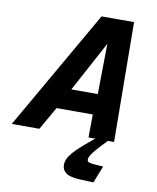

<svg xmlns="http://www.w3.org/2000/svg" viewBox="-135 -728 845 1035"><g transform="rotate(10 287.0 -210.5)"><path d="M144 -126 205 -239H394L391 -126ZM111 0H-40L336 -655H447L413 -553L217 -189H219ZM520 0H380L382 -184L388 -185L393 -551L413 -655H514ZM275 167Q275 153 281.5 137Q288 121 306.5 99.5Q325 78 360.5 47Q396 16 454 -29L493 -7Q448 39 428 63Q408 87 402.5 98Q397 109 397 118Q397 127 404 131Q411 135 431 137L485 141L448 234L376 231Q320 229 297.5 212.5Q275 196 275 167Z"/></g></svg>

Font: Intel One Mono Light
Style: Italic
Weight: 300
Italic angle: -16°
Monospace: yes
Designer: Fred Shallcrass
Foundry: Frere-Jones Type LLC
Version: Version 1.004